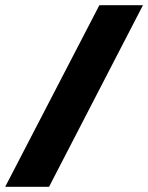

<svg xmlns="http://www.w3.org/2000/svg" viewBox="-32 -720 571 740"><path d="M-12 0 351 -700H519L157 0Z"/></svg>

Font: Finlandica
Style: Italic
Weight: 400
Italic angle: -8°
Designer: Niklas Ekholm, Juho Hiilivirta, Jaakko Suomalainen
Foundry: Helsinki Type Studio
Version: Version 1.064